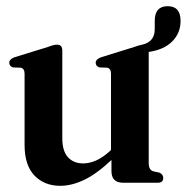

<svg xmlns="http://www.w3.org/2000/svg" viewBox="-20 -591 604 621"><path d="M59.5 -122V-352.5Q59.5 -369 47.5 -372L21.5 -373Q10 -377.5 10 -388Q10 -399 26 -405.5L134.5 -439Q146.5 -443.5 152.8 -445Q159 -446.5 164.5 -446.5Q181.5 -446.5 181.5 -427.5V-144Q181.5 -102.5 199.8 -82.5Q218 -62.5 249 -62.5Q269.5 -62.5 291 -72Q312.5 -81.5 335 -102L339 -106V-352.5Q339 -369 327 -372L301 -373Q289.5 -377.5 289.5 -388Q289.5 -399 306 -405.5L414 -439Q431.5 -445.5 440 -446.5Q480.5 -456 480.5 -496.5V-523.5Q480.5 -571 522.5 -571Q564 -571 564 -523.5Q564 -484 537 -457Q510 -430 461 -423V-64Q461 -41.5 475.5 -37L496 -32.5Q508 -26.5 508 -15.5Q508 0 490.5 0H378Q340.5 0 340.5 -38V-73.5Q292 -28 251.8 -9Q211.5 10 175 10Q123.5 10 91.5 -23.2Q59.5 -56.5 59.5 -122Z"/></svg>

Font: Fraunces 144pt S050 SemiBold
Style: Regular
Weight: 600
Version: Version 1.000; ttfautohint (v1.8.3)